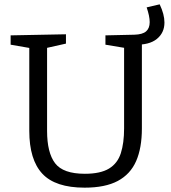

<svg xmlns="http://www.w3.org/2000/svg" viewBox="-20 -856 786 885"><path d="M600 -650 634 -669V-264Q634 -174 607.5 -113.5Q581 -53 523 -22Q465 9 370 9Q235 9 175 -55.5Q115 -120 115 -253V-654L127 -633L29 -650V-693L284 -698V-655L186 -633L197 -654V-253Q197 -152 234 -103.5Q271 -55 371 -55Q443 -55 482.5 -79Q522 -103 537 -150Q552 -197 552 -264V-654L562 -634L466 -650V-693L599 -696Q637 -697 653.5 -711.5Q670 -726 670 -754Q670 -781 656 -822L716 -836Q727 -813 732.5 -792Q738 -771 738 -752Q738 -705 703 -676.5Q668 -648 600 -650Z"/></svg>

Font: Pack4
Style: Regular
Weight: 400
Version: Version 2.002